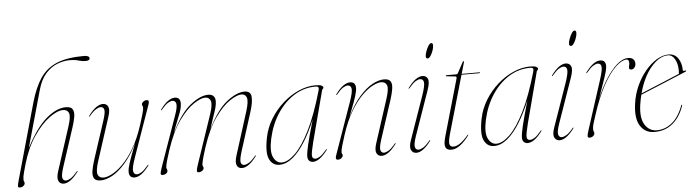

<svg xmlns="http://www.w3.org/2000/svg" viewBox="-46 -911 4025 1112"><g transform="rotate(-5 1966.5 -354.5)"><path d="M75 -126Q66.5 -96 62 -79.5Q57.5 -63 56.2 -53.5Q55 -44 55 -35Q55 -29 57.5 -24.8Q60 -20.5 60 -16Q60 -6.5 51.2 0.5Q42.5 7.5 31 7.5Q20.5 7.5 19.8 0Q19 -7.5 27 -35L151 -476Q175 -561 211 -614.8Q247 -668.5 307.8 -693.8Q368.5 -719 465.5 -719Q497.5 -719 497.5 -703Q497.5 -689 472.5 -689Q454.5 -689 432.5 -695.5Q410.5 -702 382.5 -702Q346.5 -702 309.2 -687.5Q272 -673 241.5 -639Q211 -605 194.5 -545.5L101.5 -215Q160 -328.5 220.5 -380.5Q281 -432.5 336 -432.5Q365.5 -432.5 374.8 -416.8Q384 -401 379.8 -374Q375.5 -347 364 -312.5L291.5 -90.5Q275 -40 280.2 -24.8Q285.5 -9.5 299.5 -9.5Q311 -9.5 327 -19Q343 -28.5 366.5 -56.5Q369 -60 371 -58.5Q372.5 -57 370 -54Q346 -22 325 -7.2Q304 7.5 286 7.5Q264 7.5 255.5 -11Q247 -29.5 259.5 -67.5L341 -319.5Q359.5 -376.5 351.5 -397Q343.5 -417.5 317.5 -417.5Q284.5 -417.5 237.8 -383.2Q191 -349 146.5 -284Q102 -219 75 -126Z M783 -58.5Q784.5 -57 782 -54Q758 -22 737 -7.2Q716 7.5 698 7.5Q665.5 7.5 665.5 -27.5Q665.5 -46 675.8 -77.8Q686 -109.5 698.5 -141.2Q711 -173 717.5 -191.5Q682 -119.5 643.2 -75.8Q604.5 -32 567.5 -12.2Q530.5 7.5 500.5 7.5Q471.5 7.5 462.2 -8.2Q453 -24 457.2 -51.2Q461.5 -78.5 472.5 -112.5L545 -334.5Q561.5 -385 556.5 -400.2Q551.5 -415.5 537 -415.5Q526 -415.5 509.8 -406Q493.5 -396.5 470 -368.5Q467.5 -365 465.5 -366.5Q464 -368 466.5 -371Q490.5 -403.5 511.5 -418Q532.5 -432.5 550.5 -432.5Q572.5 -432.5 581 -414.2Q589.5 -396 577 -357.5L495.5 -105.5Q477 -48.5 485 -28Q493 -7.5 519 -7.5Q538 -7.5 567.5 -22.5Q597 -37.5 630.8 -71Q664.5 -104.5 697.2 -159.2Q730 -214 755.5 -293.5Q767.5 -330.5 773 -349.8Q778.5 -369 780 -377.5Q781.5 -386 781.5 -391.5Q781.5 -397.5 779 -401Q776.5 -404.5 776.5 -410.5Q776.5 -418 785.2 -425.2Q794 -432.5 804.5 -432.5Q816 -432.5 817.2 -425Q818.5 -417.5 813.5 -404.5L708.5 -106.5Q687.5 -47 691.8 -28.2Q696 -9.5 713 -9.5Q724.5 -9.5 740 -19.2Q755.5 -29 778.5 -56.5Q781.5 -60 783 -58.5Z M1067 -30 1165 -319.5Q1184 -376 1175.5 -396.8Q1167 -417.5 1144 -417.5Q1119.5 -417.5 1077.5 -390Q1035.5 -362.5 990.5 -299.8Q945.5 -237 911 -131.5Q899 -94.5 893.5 -75.2Q888 -56 886.5 -47.5Q885 -39 885 -33.5Q885 -29 887.5 -24.8Q890 -20.5 890 -14.5Q890 -5.5 881.2 1Q872.5 7.5 861 7.5Q848.5 7.5 849.5 -3Q850.5 -13.5 860 -40.5L962 -330Q979.5 -379 975.2 -397.2Q971 -415.5 953.5 -415.5Q942.5 -415.5 927 -406Q911.5 -396.5 888 -368.5Q885 -365 883.5 -366.5Q882 -368 884.5 -371Q908.5 -403.5 929.5 -418Q950.5 -432.5 968.5 -432.5Q1001 -432.5 1001 -397.5Q1001 -374.5 990.8 -345.8Q980.5 -317 968 -287.2Q955.5 -257.5 948 -231.5Q1001 -340.5 1059.2 -386.5Q1117.5 -432.5 1163 -432.5Q1184 -432.5 1194 -421.5Q1204 -410.5 1204 -392.5Q1204 -366 1190.5 -328.2Q1177 -290.5 1159.5 -233.5Q1212.5 -341.5 1270.5 -387Q1328.5 -432.5 1374 -432.5Q1409.5 -432.5 1413 -401Q1416.5 -369.5 1398.5 -312.5L1328 -90.5Q1312 -39 1317 -24.2Q1322 -9.5 1336 -9.5Q1347.5 -9.5 1363.5 -19Q1379.5 -28.5 1403 -56.5Q1405.5 -60 1407.5 -58.5Q1409 -57 1406.5 -54Q1382.5 -22 1361.5 -7.2Q1340.5 7.5 1322.5 7.5Q1300.5 7.5 1292.2 -11Q1284 -29.5 1296 -67.5L1375.5 -319.5Q1393 -376 1385.2 -396.8Q1377.5 -417.5 1355 -417.5Q1330 -417.5 1288 -390Q1246 -362.5 1201 -300Q1156 -237.5 1121.5 -131.5Q1104.5 -78.5 1099.8 -58.5Q1095 -38.5 1095 -30Q1095 -25 1097.5 -21.2Q1100 -17.5 1100 -12Q1100 -4 1090.8 3Q1081.5 10 1071 10Q1059 10 1059.8 0Q1060.5 -10 1067 -30Z M1745.5 -106.5Q1730 -46 1731.2 -27.8Q1732.5 -9.5 1750 -9.5Q1761.5 -9.5 1776.8 -19Q1792 -28.5 1815.5 -56.5Q1818 -60 1820 -58.5Q1821.5 -57 1819 -54Q1795 -22 1774 -7.2Q1753 7.5 1735 7.5Q1722 7.5 1713 -0.8Q1704 -9 1704 -27.5Q1704 -47 1715.2 -94.8Q1726.5 -142.5 1754.5 -239.5Q1725 -167.5 1690.5 -111.8Q1656 -56 1617.8 -24.2Q1579.5 7.5 1539.5 7.5Q1500 7.5 1481.5 -30.8Q1463 -69 1481.5 -159Q1493 -214.5 1523.5 -264Q1554 -313.5 1596.8 -351.5Q1639.5 -389.5 1688.8 -411.2Q1738 -433 1787 -433Q1814 -433 1823 -427.5Q1832 -422 1832 -416.5Q1832 -412 1828 -408.5Q1824 -405 1823 -401ZM1505 -147.5Q1489 -73.5 1506.2 -39Q1523.5 -4.5 1554 -4.5Q1589.5 -4.5 1632 -45.5Q1674.5 -86.5 1718.5 -174Q1762.5 -261.5 1802.5 -401Q1806.5 -414 1803 -419.8Q1799.5 -425.5 1785 -425.5Q1719.5 -425.5 1662.2 -389.8Q1605 -354 1564 -291.5Q1523 -229 1505 -147.5Z M1902.5 -366.5Q1901 -368 1903.5 -371Q1927.5 -403.5 1948.5 -418Q1969.5 -432.5 1987.5 -432.5Q2020 -432.5 2020 -397.5Q2020 -379 2009.8 -347.2Q1999.5 -315.5 1987 -283.8Q1974.5 -252 1968 -233.5Q2003.5 -305.5 2042.2 -349.2Q2081 -393 2118 -412.8Q2155 -432.5 2185 -432.5Q2214.5 -432.5 2223.5 -416.8Q2232.5 -401 2228.2 -374Q2224 -347 2213 -312.5L2140.5 -90.5Q2124 -40 2129.2 -24.8Q2134.5 -9.5 2148.5 -9.5Q2160 -9.5 2176 -19Q2192 -28.5 2215.5 -56.5Q2218 -60 2220 -58.5Q2221.5 -57 2219 -54Q2195 -22 2174 -7.2Q2153 7.5 2135 7.5Q2113 7.5 2104.5 -11Q2096 -29.5 2108.5 -67.5L2190 -319.5Q2208.5 -376.5 2200.5 -397Q2192.5 -417.5 2166.5 -417.5Q2147.5 -417.5 2118 -402.5Q2088.5 -387.5 2054.8 -354Q2021 -320.5 1988.2 -265.8Q1955.5 -211 1930 -131.5Q1918 -94.5 1912.5 -75.2Q1907 -56 1905.5 -47.5Q1904 -39 1904 -33.5Q1904 -27.5 1906.5 -24Q1909 -20.5 1909 -14.5Q1909 -7 1900.2 0.2Q1891.5 7.5 1881 7.5Q1869.5 7.5 1868.2 0Q1867 -7.5 1872 -20.5L1977 -318.5Q1998 -378 1994 -396.8Q1990 -415.5 1972.5 -415.5Q1961.5 -415.5 1946 -406Q1930.5 -396.5 1907 -368.5Q1904 -365 1902.5 -366.5Z M2449 -531Q2438 -531 2438 -545Q2438 -555 2444.2 -572.5Q2450.5 -590 2459.2 -604Q2468 -618 2476 -618Q2482 -618 2484 -613.8Q2486 -609.5 2486 -604Q2486 -591 2480 -573.8Q2474 -556.5 2465.2 -543.8Q2456.5 -531 2449 -531ZM2341.5 -90.5Q2325 -43 2329.5 -26.2Q2334 -9.5 2349.5 -9.5Q2361 -9.5 2377 -19Q2393 -28.5 2416.5 -56.5Q2419 -60 2421 -58.5Q2422.5 -57 2420 -54Q2396 -22 2375 -7.2Q2354 7.5 2336 7.5Q2315.5 7.5 2306 -10.8Q2296.5 -29 2310 -67.5L2397.5 -317.5Q2418 -376.5 2414.8 -396Q2411.5 -415.5 2393.5 -415.5Q2382.5 -415.5 2367 -406Q2351.5 -396.5 2328 -368.5Q2325 -365 2323.5 -366.5Q2322 -368 2324.5 -371Q2348.5 -403.5 2369.5 -418Q2390.5 -432.5 2408.5 -432.5Q2430.5 -432.5 2439.2 -414Q2448 -395.5 2432 -349Z M2597.5 -413.5 2547 -419Q2544 -419.5 2544 -422Q2544 -425 2548 -425H2604Q2611.5 -425 2614 -429L2648.5 -493.5Q2650.5 -497.5 2653 -497.5Q2656 -497.5 2656 -494.5Q2656 -492 2654 -485.5L2636.5 -425H2740Q2743 -425 2743 -423Q2743 -420 2736.5 -420H2635L2538 -82Q2525.5 -37 2530.8 -23.2Q2536 -9.5 2553 -9.5Q2589 -9.5 2638.5 -68.5Q2641.5 -72 2643 -70.5Q2644.5 -69 2642 -66Q2617 -32 2590.5 -12.2Q2564 7.5 2538.5 7.5Q2514 7.5 2505.8 -9.5Q2497.5 -26.5 2510 -70.5L2602.5 -393.5Q2606 -405 2605.2 -409Q2604.5 -413 2597.5 -413.5Z M2993.5 -106.5Q2978 -46 2979.2 -27.8Q2980.5 -9.5 2998 -9.5Q3009.5 -9.5 3024.8 -19Q3040 -28.5 3063.5 -56.5Q3066 -60 3068 -58.5Q3069.5 -57 3067 -54Q3043 -22 3022 -7.2Q3001 7.5 2983 7.5Q2970 7.5 2961 -0.8Q2952 -9 2952 -27.5Q2952 -47 2963.2 -94.8Q2974.5 -142.5 3002.5 -239.5Q2973 -167.5 2938.5 -111.8Q2904 -56 2865.8 -24.2Q2827.5 7.5 2787.5 7.5Q2748 7.5 2729.5 -30.8Q2711 -69 2729.5 -159Q2741 -214.5 2771.5 -264Q2802 -313.5 2844.8 -351.5Q2887.5 -389.5 2936.8 -411.2Q2986 -433 3035 -433Q3062 -433 3071 -427.5Q3080 -422 3080 -416.5Q3080 -412 3076 -408.5Q3072 -405 3071 -401ZM2753 -147.5Q2737 -73.5 2754.2 -39Q2771.5 -4.5 2802 -4.5Q2837.5 -4.5 2880 -45.5Q2922.5 -86.5 2966.5 -174Q3010.5 -261.5 3050.5 -401Q3054.5 -414 3051 -419.8Q3047.5 -425.5 3033 -425.5Q2967.5 -425.5 2910.2 -389.8Q2853 -354 2812 -291.5Q2771 -229 2753 -147.5Z M3282 -531Q3271 -531 3271 -545Q3271 -555 3277.2 -572.5Q3283.5 -590 3292.2 -604Q3301 -618 3309 -618Q3315 -618 3317 -613.8Q3319 -609.5 3319 -604Q3319 -591 3313 -573.8Q3307 -556.5 3298.2 -543.8Q3289.5 -531 3282 -531ZM3174.5 -90.5Q3158 -43 3162.5 -26.2Q3167 -9.5 3182.5 -9.5Q3194 -9.5 3210 -19Q3226 -28.5 3249.5 -56.5Q3252 -60 3254 -58.5Q3255.5 -57 3253 -54Q3229 -22 3208 -7.2Q3187 7.5 3169 7.5Q3148.5 7.5 3139 -10.8Q3129.5 -29 3143 -67.5L3230.5 -317.5Q3251 -376.5 3247.8 -396Q3244.5 -415.5 3226.5 -415.5Q3215.5 -415.5 3200 -406Q3184.5 -396.5 3161 -368.5Q3158 -365 3156.5 -366.5Q3155 -368 3157.5 -371Q3181.5 -403.5 3202.5 -418Q3223.5 -432.5 3241.5 -432.5Q3263.5 -432.5 3272.2 -414Q3281 -395.5 3265 -349Z M3356.5 -366.5Q3355 -368 3357.5 -371Q3403.5 -432.5 3441.5 -432.5Q3474 -432.5 3474 -398Q3474 -385.5 3468.8 -366Q3463.5 -346.5 3451 -310.2Q3438.5 -274 3416.5 -211Q3441 -270 3472.2 -320.5Q3503.5 -371 3537.8 -401.8Q3572 -432.5 3605.5 -432.5Q3624.5 -432.5 3634.2 -422.5Q3644 -412.5 3644 -396Q3644 -384 3636.5 -374.2Q3629 -364.5 3618.5 -364.5Q3605 -364.5 3605 -375Q3605 -383 3607 -389.5Q3609 -396 3609 -402.5Q3609 -424.5 3594.5 -424.5Q3568 -424.5 3531.8 -390.8Q3495.5 -357 3457 -287.8Q3418.5 -218.5 3385 -112Q3377.5 -88 3372.2 -71.8Q3367 -55.5 3367 -39Q3367 -30.5 3369.5 -25.8Q3372 -21 3372 -15.5Q3372 -7 3363.8 0.2Q3355.5 7.5 3342.5 7.5Q3331.5 7.5 3331.8 -2.2Q3332 -12 3339.5 -35L3431 -318.5Q3450.5 -378.5 3447.2 -397Q3444 -415.5 3426.5 -415.5Q3415.5 -415.5 3400 -406Q3384.5 -396.5 3361 -368.5Q3358 -365 3356.5 -366.5Z M3892 -130Q3870.5 -66 3826.8 -29.2Q3783 7.5 3720.5 7.5Q3666 7.5 3638 -36.5Q3610 -80.5 3622 -165.5Q3629.5 -219.5 3651.2 -267.5Q3673 -315.5 3704 -352.8Q3735 -390 3770.2 -411.2Q3805.5 -432.5 3840 -432.5Q3875.5 -432.5 3894.8 -404Q3914 -375.5 3914 -337Q3914 -326.5 3927 -331.5Q3931.5 -333 3933 -330Q3934 -327 3930 -325Q3927 -323.5 3905 -314.5Q3883 -305.5 3850.2 -291.8Q3817.5 -278 3781.2 -263Q3745 -248 3713.2 -235Q3681.5 -222 3662.5 -214Q3656 -187 3651.5 -158.5Q3640 -81.5 3665 -41.2Q3690 -1 3734.5 -1Q3782 -1 3822 -32.8Q3862 -64.5 3887 -131Q3888.5 -136 3891 -136Q3894.5 -136 3892 -130ZM3836 -428Q3786 -428 3738 -372.2Q3690 -316.5 3664.5 -221.5Q3685 -230 3718 -243.8Q3751 -257.5 3786.5 -272.2Q3822 -287 3850.5 -299Q3879 -311 3890 -315.5Q3891 -321 3891 -334Q3891 -373.5 3875.8 -400.8Q3860.5 -428 3836 -428ZM3888 -310Q3888 -310 3888 -310.5Z"/></g></svg>

Font: Fraunces 144pt S000 Thin
Style: Italic
Weight: 100
Italic angle: -16°
Version: Version 1.000; ttfautohint (v1.8.3)